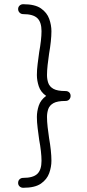

<svg xmlns="http://www.w3.org/2000/svg" viewBox="-20 -778 412 911"><path d="M90 113Q80 113 73 106.5Q66 100 66 90Q66 79 73 72.5Q80 66 90 66Q137 66 157 47Q177 28 177 -15Q177 -35 174 -61.5Q171 -88 166 -114Q162 -143 158.5 -171Q155 -199 155 -223Q155 -250 164 -277Q173 -304 199 -323Q173 -341 164 -368.5Q155 -396 155 -422Q155 -446 158.5 -474Q162 -502 166 -531Q171 -558 174 -584Q177 -610 177 -630Q177 -673 157 -692Q137 -711 90 -711Q80 -711 73 -718Q66 -725 66 -735Q66 -745 73 -751.5Q80 -758 90 -758Q146 -758 174.5 -738Q203 -718 213.5 -688.5Q224 -659 224 -630Q224 -608 221 -580Q218 -552 213 -524Q209 -497 206 -470Q203 -443 203 -422Q203 -402 209 -384.5Q215 -367 233.5 -356.5Q252 -346 291 -346Q302 -346 308.5 -339.5Q315 -333 315 -323Q315 -313 308.5 -306Q302 -299 291 -299Q252 -299 233.5 -288.5Q215 -278 209 -260.5Q203 -243 203 -223Q203 -202 206 -175Q209 -148 213 -122Q218 -94 221 -66Q224 -38 224 -15Q224 14 213.5 43.5Q203 73 174.5 93Q146 113 90 113Z"/></svg>

Font: Zen Kurenaido
Style: ARC
Weight: 400
Designer: Yoshimichi Ohira
Foundry: Positype
Version: Version 1.001